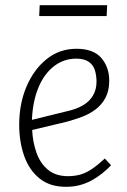

<svg xmlns="http://www.w3.org/2000/svg" viewBox="-20 -706 491 740"><path d="M275 -518Q340 -518 370.5 -482.5Q401 -447 401 -395Q401 -356 386.5 -329Q372 -302 348 -284Q324 -266 295.5 -255.5Q267 -245 238 -237L104 -205Q106 -160 120 -119Q134 -78 164 -52.5Q194 -27 242 -27Q267 -27 289 -33Q311 -39 334 -54.5Q357 -70 384 -95L408 -69Q392 -52 373 -37Q354 -22 333 -10.5Q312 1 287.5 7.5Q263 14 234 14Q172 14 132 -18.5Q92 -51 73 -105.5Q54 -160 54 -225Q54 -306 82 -372Q110 -438 159.5 -478Q209 -518 275 -518ZM352 -391Q352 -414 346 -434.5Q340 -455 322.5 -467.5Q305 -480 274 -480Q225 -480 187 -450Q149 -420 127.5 -367Q106 -314 103 -244L241 -278Q276 -286 300.5 -300.5Q325 -315 338.5 -338Q352 -361 352 -391ZM133 -686H393L391 -644H131Z"/></svg>

Font: Literata 18pt ExtraLight
Style: Italic
Weight: 250
Italic angle: -2°
Designer: Latin by Veronika Burian and Jose Scaglione. Greek by Irene Vlachou. Cyrillic by Vera Evstafieva
Foundry: TypeTogether
Version: Version 3.103;gftools[0.9.29]